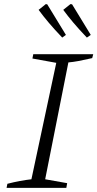

<svg xmlns="http://www.w3.org/2000/svg" viewBox="-20 -915 474 935"><path d="M12 0 16 -20Q47 -28 76.5 -33.5Q106 -39 133 -42L254 -609L138 -630L142 -651H434L429 -632Q390 -623 363 -618Q336 -613 313 -611L200 -42L307 -23L303 0ZM283 -732Q244 -773 217 -805Q190 -837 168 -867L203 -895L210 -894L301 -745ZM403 -732Q364 -773 337 -805Q310 -837 288 -867L323 -895L331 -894L422 -745Z"/></svg>

Font: Piazzolla Thin ExtraLight
Style: Italic
Weight: 250
Italic angle: -11.3°
Version: Version 2.005